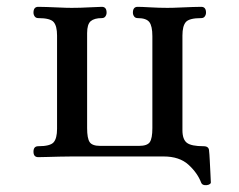

<svg xmlns="http://www.w3.org/2000/svg" viewBox="-20 -460 699 562"><path d="M585 82Q572 83 569 75Q558 46 531.5 22Q505 -2 459 -2H190Q174 -2 154 -1.5Q134 -1 116.5 -0.5Q99 0 92 0Q78 0 78 -16Q78 -32 92 -32Q127 -32 137 -43.5Q147 -55 147 -83V-356Q147 -384 137 -395.5Q127 -407 92 -407Q85 -407 81.5 -412Q78 -417 78 -423Q78 -440 92 -440Q99 -440 116.5 -439.5Q134 -439 154 -438Q174 -437 190 -437Q215 -437 241.5 -438.5Q268 -440 278 -440Q292 -440 292 -423Q292 -417 288.5 -412Q285 -407 278 -407Q256 -407 245.5 -398Q235 -389 235 -363V-85Q235 -55 242.5 -44Q250 -33 273 -33H387Q411 -33 418.5 -44Q426 -55 426 -85V-354Q426 -384 417 -395.5Q408 -407 383 -407Q376 -407 372.5 -412Q369 -417 369 -423Q369 -440 383 -440Q394 -440 420 -438.5Q446 -437 470 -437Q486 -437 506.5 -438Q527 -439 544.5 -439.5Q562 -440 569 -440Q583 -440 583 -423Q583 -417 579.5 -412Q576 -407 569 -407Q534 -407 524 -395.5Q514 -384 514 -356V-79Q514 -52 527 -42Q540 -32 576 -32Q592 -32 592 -18Q593 -11 594 9.5Q595 30 596 49Q597 68 597 71Q599 80 585 82Z"/></svg>

Font: Zen Old Mincho Medium
Style: Regular
Weight: 500
Designer: Yoshimichi Ohira
Foundry: Positype
Version: Version 1.500